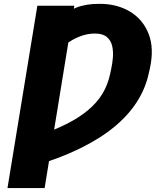

<svg xmlns="http://www.w3.org/2000/svg" viewBox="-20 -755 856 979"><path d="M358.9 -725.6 207.5 204.1H18.1L170.4 -725.6ZM145 93.8 170.4 -61.5Q254.4 -90.3 318.6 -122.6Q382.8 -154.8 428.5 -192.9Q474.1 -231 502 -276.6Q529.8 -322.3 541.5 -377.9L547.4 -405.3Q553.2 -432.1 555.7 -462.9Q558.1 -493.7 551.8 -521.2Q545.4 -548.8 524.7 -566.4Q503.9 -584 463.4 -584Q423.8 -584 384.3 -568.1Q344.7 -552.2 312.3 -526.1Q279.8 -500 262.2 -468.8L296.4 -670.9Q322.8 -698.2 371.3 -717Q419.9 -735.8 486.8 -735.4Q575.7 -735.8 642.1 -696.3Q708.5 -656.7 737.8 -582.5Q767.1 -508.3 743.7 -403.3L737.8 -377.9Q721.2 -302.7 677.7 -234.9Q634.3 -167 562 -107.4Q489.7 -47.9 386.2 2.7Q282.7 53.2 145 93.8Z"/></svg>

Font: Inter 24pt Black
Style: Italic
Weight: 900
Italic angle: -9.3988°
Designer: Rasmus Andersson
Foundry: rsms
Version: Version 4.001;git-66647c0bb